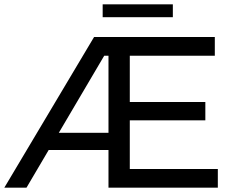

<svg xmlns="http://www.w3.org/2000/svg" viewBox="-21 -872 1088 892"><path d="M-1 0 416 -700H516V-613H428L489 -657L102 0ZM177 -175 183 -255H516V-175ZM483 0V-700H977V-613H582V-87H991V0ZM573 -313 574 -398H933V-313ZM456 -792V-852H782V-792Z"/></svg>

Font: Montserrat Thin Medium
Style: Regular
Weight: 500
Version: Version 9.000